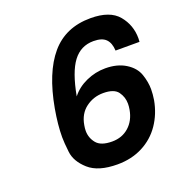

<svg xmlns="http://www.w3.org/2000/svg" viewBox="-134 -862 925 979"><g transform="rotate(-20 329.0 -372.0)"><path d="M527 -547Q525 -589 504 -610Q483 -631 437 -631Q368 -631 326 -575.5Q284 -520 261 -395Q292 -435 342 -457.5Q392 -480 446 -480Q511 -480 556 -452Q601 -424 615.5 -381.5Q630 -339 630 -300Q630 -273 625 -242Q612 -171 574 -115.5Q536 -60 475.5 -29Q415 2 339 2Q235 2 183.5 -44Q132 -90 126 -143.5Q120 -197 120 -225Q120 -291 135 -376Q168 -559 247.5 -652.5Q327 -746 463 -746Q568 -746 613 -692Q658 -638 658 -566Q658 -557 657 -547ZM393 -365Q340 -365 298.5 -334Q257 -303 247 -244Q244 -228 244 -214Q244 -176 268 -146.5Q292 -117 353 -117Q407 -117 444 -150Q481 -183 491 -239Q494 -256 494 -271Q494 -307 473 -336Q452 -365 393 -365Z"/></g></svg>

Font: Fz Poppins SemBd
Style: Italic
Weight: 600
Italic angle: -10°
Designer: Ninad Kale (Devanagari), Jonny Pinhorn (Latin)
Foundry: Indian Type Foundry
Version: Vit hóa bi Vntype.Com & FontZin.Com